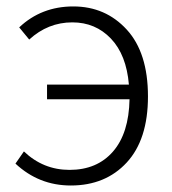

<svg xmlns="http://www.w3.org/2000/svg" viewBox="-20 -567 538 600"><path d="M71.3 -443.4 40 -481.4Q109.4 -546.9 209 -546.9Q309.6 -546.9 376 -474.6Q442.4 -402.3 442.4 -265.6Q442.4 -130.9 376 -59.1Q309.6 12.7 201.2 12.7Q101.6 12.7 28.3 -55.7L54.7 -93.8Q115.2 -36.1 197.3 -36.1Q283.2 -36.1 333 -93.3Q382.8 -150.4 384.8 -256.8H127V-302.7H382.8Q375 -395.5 326.7 -446.3Q278.3 -497.1 206.1 -497.1Q129.9 -497.1 71.3 -443.4Z"/></svg>

Font: Gen Shin Gothic Light
Style: Regular
Weight: 200
Designer: [Source Han Sans]
Ryoko NISHIZUKA  (kana & ideographs); Paul D. Hunt (Latin, Greek & Cyrillic); Wenlong ZHANG  (bopomofo
Version: Version 1.002.20150607